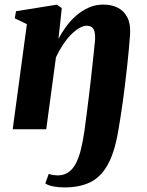

<svg xmlns="http://www.w3.org/2000/svg" viewBox="-20 -565 644 839"><path d="M262 254Q235.5 254 212.5 249.5Q189.5 245 178 236.5L193 194.5Q200.5 198 212.5 199.8Q224.5 201.5 231 201.5Q258 201.5 277.2 189Q296.5 176.5 310 152Q323.5 127.5 332.8 91.2Q342 55 349 7Q354.5 -34.5 359.5 -73Q364.5 -111.5 368.8 -147.2Q373 -183 376.8 -215.8Q380.5 -248.5 383.8 -279Q387 -309.5 390 -337.5Q393 -365.5 395.5 -391.5Q396.5 -411.5 393.5 -425Q390.5 -438.5 382 -445.5Q373.5 -452.5 358.5 -452.5Q343.5 -452.5 325.8 -442Q308 -431.5 289.8 -413Q271.5 -394.5 254.8 -369.2Q238 -344 224.5 -314.5L182 0H35.5L97.5 -459.5L44.5 -485L50 -516L228 -544.5L250 -530L235.5 -395Q249 -421.5 268.5 -448.2Q288 -475 313 -496.8Q338 -518.5 367.8 -531.8Q397.5 -545 432 -545Q467.5 -545 494.8 -531.2Q522 -517.5 536.5 -489Q551 -460.5 548.5 -415.5Q546.5 -386 543.2 -351Q540 -316 535.8 -277.5Q531.5 -239 526.8 -199.5Q522 -160 516.8 -121.8Q511.5 -83.5 506 -49Q500.5 -14.5 495.5 14Q479 106.5 448.5 158.8Q418 211 372 232.5Q326 254 262 254Z"/></svg>

Font: Merriweather 72pt ExtraBold
Style: Italic
Weight: 800
Italic angle: -7.8°
Version: Version 2.101